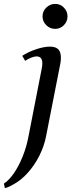

<svg xmlns="http://www.w3.org/2000/svg" viewBox="-70 -749 384 984"><path d="M-45 215 -50 192Q-24 175 1 139Q26 103 46 53.5Q66 4 76 -50L144 -398Q147 -413 147 -424Q147 -460 117 -460Q106 -460 89.5 -453.5Q73 -447 59 -437L44 -463Q77 -484 116.5 -497Q156 -510 185 -510Q205 -510 217.5 -504Q230 -498 236 -485.5Q242 -473 242 -453Q242 -446 241.5 -438.5Q241 -431 239 -422L166 -50Q156 1 131.5 49.5Q107 98 72 137Q37 176 -3 197Q-24 209 -34 212Q-44 215 -45 215ZM213 -601Q186 -601 167 -620Q148 -639 148 -665Q148 -691 167 -710Q186 -729 213 -729Q239 -729 257.5 -710Q276 -691 276 -665Q276 -639 257.5 -620Q239 -601 213 -601Z"/></svg>

Font: Wittgenstein
Style: Italic
Weight: 400
Italic angle: -11°
Designer: Jörg Drees
Foundry: Jörg Drees
Version: Version 1.500